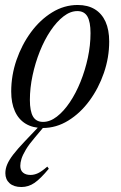

<svg xmlns="http://www.w3.org/2000/svg" viewBox="-20 -504 484 771"><path d="M292 -484Q332.5 -484 360.8 -466.8Q389 -449.5 403.8 -416.8Q418.5 -384 418.5 -337Q418.5 -273 397.2 -211.2Q376 -149.5 339.2 -99.5Q302.5 -49.5 254.2 -19.8Q206 10 151.5 10Q111.5 10 83 -7.2Q54.5 -24.5 39.8 -57.5Q25 -90.5 25 -136.5Q25 -201 46.2 -262.8Q67.5 -324.5 104.2 -374.5Q141 -424.5 189.2 -454.2Q237.5 -484 292 -484ZM153 -14.5Q181 -14.5 208.5 -35.8Q236 -57 260.5 -93.5Q285 -130 303.5 -176Q322 -222 332.8 -272.2Q343.5 -322.5 343.5 -371Q343.5 -416 331 -437.8Q318.5 -459.5 290.5 -459.5Q262.5 -459.5 235 -438.2Q207.5 -417 183 -380.5Q158.5 -344 140 -297.8Q121.5 -251.5 110.8 -201.2Q100 -151 100 -102.5Q100 -58 112.5 -36.2Q125 -14.5 153 -14.5ZM121 47Q96.5 75.5 83.8 97Q71 118.5 66.2 134Q61.5 149.5 61.5 162Q61.5 180 72.5 189.2Q83.5 198.5 102.5 198.5Q117.5 198.5 132.5 191.5Q147.5 184.5 170 165L176 173.5Q143 213.5 118.8 230.2Q94.5 247 66 247Q35.5 247 18.5 231.8Q1.5 216.5 1.5 191.5Q1.5 174 8.8 156.5Q16 139 33.2 116.5Q50.5 94 80.5 62.5L140 0H160.5Z"/></svg>

Font: Newsreader 48pt
Style: Italic
Weight: 400
Italic angle: -17°
Version: Version 1.003